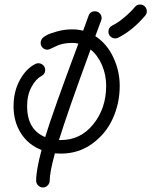

<svg xmlns="http://www.w3.org/2000/svg" viewBox="-20 -680 680 850"><path d="M490 -510Q478 -510 469 -518.5Q460 -527 460 -540Q460 -558 477 -567Q502 -579 531 -603.5Q560 -628 577 -649Q586 -660 600 -660Q613 -660 621.5 -651Q630 -642 630 -630Q630 -619 623 -611Q567 -545 503 -513Q497 -510 490 -510ZM190 -460Q178 -460 169 -468.5Q160 -477 160 -489Q160 -505 171 -514Q177 -519 189 -525.5Q201 -532 233 -541Q265 -550 300 -550Q325 -550 348 -544Q361 -581 372 -610Q379 -630 400 -630Q413 -630 421.5 -621Q430 -612 430 -600Q430 -596 428 -590Q420 -569 402 -520Q453 -487 481.5 -426.5Q510 -366 510 -300Q510 -223 479.5 -155.5Q449 -88 388.5 -44Q328 0 250 0Q236 0 223 -1Q200 83 200 120Q200 132 191 141Q182 150 170 150Q158 150 149 141Q140 132 140 120Q140 73 164 -16Q106 -38 73 -89.5Q40 -141 40 -210Q40 -275 68 -326Q96 -377 137 -397Q143 -400 150 -400Q162 -400 171 -391.5Q180 -383 180 -370Q180 -352 163 -343Q139 -331 119.5 -295Q100 -259 100 -210Q100 -106 180 -73Q214 -185 327 -487Q314 -490 300 -490Q256 -490 227 -475Q198 -460 190 -460ZM241 -60Q245 -60 250 -60Q337 -60 393.5 -130.5Q450 -201 450 -300Q450 -349 431.5 -392Q413 -435 381 -461Q279 -183 241 -60Z"/></svg>

Font: Pecita
Style: Book
Weight: 400
Width: 7
Version: Version 4.3